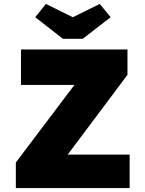

<svg xmlns="http://www.w3.org/2000/svg" viewBox="-20 -950 734 970"><path d="M60 0V-129L356 -521H86V-700H624V-572L322 -169H635V0ZM298 -754 158 -863 212 -930 348 -863 484 -930 539 -863 398 -754Z"/></svg>

Font: Lexend Deca ExtraBold
Style: Regular
Weight: 800
Designer: Bonnie Shaver-Troup, Thomas Jockin
Foundry: Lexend
Version: Version 1.008; ttfautohint (v1.8.4.7-5d5b)